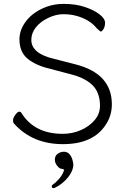

<svg xmlns="http://www.w3.org/2000/svg" viewBox="-20 -728 657 987"><path d="M302 -40Q352 -40 395.5 -59Q439 -78 466.5 -110.5Q494 -143 494 -184Q494 -250 458 -287.5Q422 -325 352 -344L235 -375Q163 -392 121.5 -426.5Q80 -461 80 -526Q80 -572 110 -614Q140 -656 193 -682Q246 -708 307.5 -708Q369 -708 416.5 -692Q464 -676 492 -654Q520 -632 520 -611.5Q520 -591 512 -578.5Q504 -566 499 -566Q494 -566 489 -572L477 -583Q441 -628 371 -647Q341 -655 304.5 -655Q268 -655 228 -636Q188 -617 164.5 -587.5Q141 -558 141 -523Q141 -452 260 -425L369 -397Q555 -349 555 -192Q555 -135 525 -89Q461 13 303.5 13Q146 13 51 -94Q47 -98 47 -110Q47 -122 59 -138Q71 -154 78.5 -154Q86 -154 89 -149Q156 -40 302 -40ZM255 239Q246 239 246 230Q246 225 250 222Q269 209 286.5 188Q304 167 310 144Q304 141 295 139.5Q286 138 282 133Q262 114 262 93.5Q262 73 276.5 62.5Q291 52 309.5 52Q328 52 340.5 68.5Q353 85 357 116Q357 150 329.5 184Q302 218 261 238Q258 239 255 239Z"/></svg>

Font: LXGW WenKai TC Light
Style: Regular
Weight: 300
Designer: LXGW / Fontworks Inc.
Foundry: LXGW / Fontworks Inc.
Version: Version 1.330